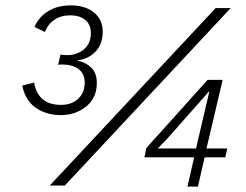

<svg xmlns="http://www.w3.org/2000/svg" viewBox="-20 -690 913 714"><path d="M206 -262Q151 -262 112 -290Q73 -318 63 -372L107 -383Q121 -300 207 -300Q247 -300 271 -323Q295 -346 295 -382Q295 -416 272 -433Q249 -450 213 -450Q210 -450 205.5 -450Q201 -450 196 -449L205 -487Q217 -485 229 -485Q267 -485 292.5 -507Q318 -529 318 -566Q318 -599 297 -616Q276 -633 241 -633Q207 -633 182.5 -616.5Q158 -600 147 -571L108 -590Q125 -628 160 -649Q195 -670 243 -670Q297 -670 329.5 -643.5Q362 -617 362 -572Q362 -527 336 -499Q310 -471 270 -466L269 -464Q298 -459 319 -439Q340 -419 340 -381Q340 -326 300.5 -294Q261 -262 206 -262ZM165 0 782 -660H838L221 0ZM677 4 702 -105H517L524 -139Q536 -153 544 -162Q552 -171 567 -187L752 -393H808L748 -138H825L818 -105H741L716 4ZM567 -138H709L759 -352L599 -171Q591 -163 582.5 -154.5Q574 -146 567 -138Z"/></svg>

Font: Work Sans Light
Style: Italic
Weight: 300
Italic angle: -13°
Designer: Wei Huang
Foundry: Wei Huang
Version: Version 2.010; ttfautohint (v1.8.3)